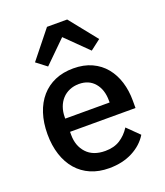

<svg xmlns="http://www.w3.org/2000/svg" viewBox="-144 -875 844 984"><g transform="rotate(-20 278.0 -383.0)"><path d="M282 12Q226 12 182 -7Q138 -26 107 -61.5Q76 -97 59.5 -147.5Q43 -198 43 -260Q43 -322 59.5 -372.5Q76 -423 107 -458.5Q138 -494 182 -513Q226 -532 282 -532Q339 -532 382.5 -512Q426 -492 455 -456.5Q484 -421 498.5 -374Q513 -327 513 -273V-232H156V-215Q156 -155 191.5 -116.5Q227 -78 293 -78Q341 -78 374 -99Q407 -120 430 -156L494 -93Q465 -45 410 -16.5Q355 12 282 12ZM282 -447Q254 -447 230.5 -437Q207 -427 190.5 -409Q174 -391 165 -366Q156 -341 156 -311V-304H398V-314Q398 -374 367 -410.5Q336 -447 282 -447ZM339 -778 459 -628 403 -585 284 -702 165 -585 109 -628 229 -778Z"/></g></svg>

Font: IBM Plex Sans Thai Medm
Style: Regular
Weight: 500
Designer: Mike Abbink, Paul van der Laan, Pieter van Rosmalen, Ben Mitchell, Mark Frömberg
Foundry: Bold Monday
Version: Version 1.2